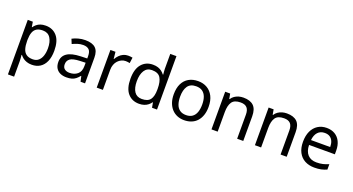

<svg xmlns="http://www.w3.org/2000/svg" viewBox="-58 -1544 4724 2567"><g transform="rotate(20 2304.5 -260.0)"><path d="M340 -546Q439 -546 499.5 -477Q560 -408 560 -269Q560 -178 532.5 -115.5Q505 -53 455.5 -21.5Q406 10 339 10Q298 10 266 -1Q234 -12 211.5 -29.5Q189 -47 173 -68H167Q169 -51 171 -25Q173 1 173 20V240H85V-536H157L169 -463H173Q189 -486 211.5 -505Q234 -524 265.5 -535Q297 -546 340 -546ZM324 -472Q270 -472 237 -451.5Q204 -431 189 -390Q174 -349 173 -286V-269Q173 -203 187 -157Q201 -111 234.5 -87Q268 -63 326 -63Q375 -63 406.5 -90Q438 -117 453.5 -163.5Q469 -210 469 -270Q469 -362 433.5 -417Q398 -472 324 -472Z M903 -545Q1001 -545 1048 -502Q1095 -459 1095 -365V0H1031L1014 -76H1010Q987 -47 962.5 -27.5Q938 -8 906.5 1Q875 10 830 10Q782 10 743.5 -7Q705 -24 683 -59.5Q661 -95 661 -149Q661 -229 724 -272.5Q787 -316 918 -320L1009 -323V-355Q1009 -422 980 -448Q951 -474 898 -474Q856 -474 818 -461.5Q780 -449 747 -433L720 -499Q755 -518 803 -531.5Q851 -545 903 -545ZM929 -259Q829 -255 790.5 -227Q752 -199 752 -148Q752 -103 779.5 -82Q807 -61 850 -61Q918 -61 963 -98.5Q1008 -136 1008 -214V-262Z M1511 -546Q1526 -546 1543.5 -544.5Q1561 -543 1574 -540L1563 -459Q1550 -462 1534.5 -464Q1519 -466 1505 -466Q1474 -466 1446 -453Q1418 -440 1396 -416.5Q1374 -393 1361.5 -360Q1349 -327 1349 -286V0H1261V-536H1333L1343 -438H1347Q1364 -468 1388 -492.5Q1412 -517 1443 -531.5Q1474 -546 1511 -546Z M1864 10Q1764 10 1704 -59.5Q1644 -129 1644 -267Q1644 -405 1704.5 -475.5Q1765 -546 1865 -546Q1907 -546 1938 -535.5Q1969 -525 1992 -507Q2015 -489 2031 -467H2037Q2036 -480 2033.5 -505.5Q2031 -531 2031 -546V-760H2119V0H2048L2035 -72H2031Q2015 -49 1992 -30.5Q1969 -12 1937.5 -1Q1906 10 1864 10ZM1878 -63Q1963 -63 1997.5 -109.5Q2032 -156 2032 -250V-266Q2032 -366 1999 -419.5Q1966 -473 1877 -473Q1806 -473 1770.5 -416.5Q1735 -360 1735 -265Q1735 -169 1770.5 -116Q1806 -63 1878 -63Z M2755 -269Q2755 -202 2737.5 -150.5Q2720 -99 2687.5 -63Q2655 -27 2608.5 -8.5Q2562 10 2505 10Q2452 10 2407 -8.5Q2362 -27 2329 -63Q2296 -99 2277.5 -150.5Q2259 -202 2259 -269Q2259 -358 2289 -419.5Q2319 -481 2375 -513.5Q2431 -546 2508 -546Q2581 -546 2636.5 -513.5Q2692 -481 2723.5 -419.5Q2755 -358 2755 -269ZM2350 -269Q2350 -206 2366.5 -159.5Q2383 -113 2418 -88Q2453 -63 2507 -63Q2561 -63 2596 -88Q2631 -113 2647.5 -159.5Q2664 -206 2664 -269Q2664 -333 2647 -378Q2630 -423 2595.5 -447.5Q2561 -472 2506 -472Q2424 -472 2387 -418Q2350 -364 2350 -269Z M3152 -546Q3248 -546 3297 -499.5Q3346 -453 3346 -349V0H3259V-343Q3259 -408 3230 -440Q3201 -472 3139 -472Q3050 -472 3016 -422Q2982 -372 2982 -278V0H2894V-536H2965L2978 -463H2983Q3001 -491 3027.5 -509.5Q3054 -528 3086 -537Q3118 -546 3152 -546Z M3770 -546Q3866 -546 3915 -499.5Q3964 -453 3964 -349V0H3877V-343Q3877 -408 3848 -440Q3819 -472 3757 -472Q3668 -472 3634 -422Q3600 -372 3600 -278V0H3512V-536H3583L3596 -463H3601Q3619 -491 3645.5 -509.5Q3672 -528 3704 -537Q3736 -546 3770 -546Z M4337 -546Q4406 -546 4455.5 -516Q4505 -486 4531.5 -431.5Q4558 -377 4558 -304V-251H4191Q4193 -160 4237.5 -112.5Q4282 -65 4362 -65Q4413 -65 4452.5 -74.5Q4492 -84 4534 -102V-25Q4493 -7 4453 1.5Q4413 10 4358 10Q4282 10 4223.5 -21Q4165 -52 4132.5 -113.5Q4100 -175 4100 -264Q4100 -352 4129.5 -415Q4159 -478 4212.5 -512Q4266 -546 4337 -546ZM4336 -474Q4273 -474 4236.5 -433.5Q4200 -393 4193 -321H4466Q4466 -367 4452 -401Q4438 -435 4409.5 -454.5Q4381 -474 4336 -474Z"/></g></svg>

Font: Noto Sans Thai
Style: Regular
Weight: 400
Designer: Monotype Design Team
Foundry: Monotype Imaging Inc.
Version: Version 2.001